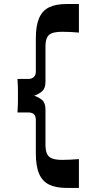

<svg xmlns="http://www.w3.org/2000/svg" viewBox="-20 -758 458 959"><path d="M374.1 180.7H313.1Q260.4 180.7 226.2 164.5Q192.1 148.3 175.5 110.3Q159 72.3 159 7.6V-157.7Q159 -177.4 149.9 -186.9Q140.7 -196.4 120 -196.4H67.3Q68.9 -223.5 69.3 -236.4Q69.6 -249.2 69.6 -257.9Q69.6 -266.6 69.6 -280Q69.6 -294 69.6 -302.4Q69.6 -310.8 69.3 -323.8Q68.9 -336.8 67.3 -363.6H120Q138.7 -363.6 148.9 -373.1Q159 -382.6 159 -401.6V-566.3Q159 -629.6 175.2 -667.3Q191.4 -705 225.2 -721.5Q259.1 -738 313.1 -738H374.1V-595.2Q353.4 -597.2 332.7 -598.2Q312 -599.2 291.3 -599.2Q259.7 -599.2 241.2 -592.9Q222.8 -586.6 215 -570.3Q207.1 -554 207.1 -523.4V-349.4Q207.1 -316.4 190.1 -301.9Q173.1 -287.3 150.7 -280Q173.1 -272.7 190.1 -258.5Q207.1 -244.3 207.1 -210.6V-35.2Q207.1 -7 214.6 9.8Q222.1 26.6 240.6 33.6Q259 40.6 291.3 40.6Q312 40.6 332.7 39.4Q353.4 38.3 374.1 36.6Z"/></svg>

Font: Ojuju ExtraLight
Style: Regular
Weight: 200
Designer: Chisaokwu Joboson, Mirko Velimirovic
Foundry: Udi Foundry
Version: Version 1.000